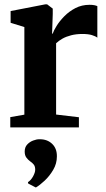

<svg xmlns="http://www.w3.org/2000/svg" viewBox="-20 -570 476 859"><path d="M26 0V-46L89 -57V-449L27.5 -468V-520.5L182 -550.5H191L216 -531.5V-507.5L213 -419L216 -420Q220 -432.5 233 -453.8Q246 -475 267.5 -497Q289 -519 317.5 -533.8Q346 -548.5 380.5 -548.5Q393 -548.5 401.8 -546.8Q410.5 -545 415.5 -542.5V-401.5Q407.5 -408 391.2 -413Q375 -418 349 -418Q321 -418 298.5 -412.2Q276 -406.5 259.2 -397Q242.5 -387.5 231 -376.5V-57.5L333 -45.5V0ZM234.5 130Q234.5 162 218 190Q201.5 218 179.5 238.5Q157.5 259 141 268.5H139.5L106 251L105 245Q118.5 236.5 128 219Q137.5 201.5 137.5 189.5Q137.5 174.5 131.2 166.5Q125 158.5 114.5 151.5Q105.5 145 98 135Q90.5 125 90.5 108Q90.5 88.5 101.8 76.5Q113 64.5 128.2 58.8Q143.5 53 155.5 53H158.5Q192 53 213.5 73.8Q235 94.5 234.5 130Z"/></svg>

Font: Merriweather 60pt
Style: Bold
Weight: 700
Version: Version 2.100